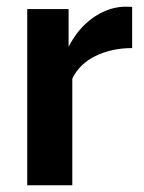

<svg xmlns="http://www.w3.org/2000/svg" viewBox="-20 -551 427 571"><path d="M373 -408Q312 -408 264 -384.5Q216 -361 195 -317V0H61V-524H184V-412Q212 -466 255 -497Q298 -528 346 -531Q357 -531 363 -531Q369 -531 373 -530Z"/></svg>

Font: Raleway Thin
Style: Bold
Weight: 700
Version: Version 4.026